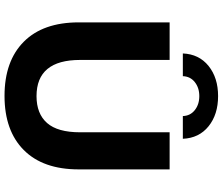

<svg xmlns="http://www.w3.org/2000/svg" viewBox="-86 -862 961 828"><g transform="rotate(90 394.0 -448.5)"><path d="M77 -308V-700H239V-314Q239 -126 395 -126Q471 -126 511 -171.5Q551 -217 551 -314V-700H711V-308Q711 -154 627.5 -71Q544 12 394 12Q244 12 160.5 -71Q77 -154 77 -308ZM395 -909Q474 -909 525 -868Q576 -827 579 -757H481Q480 -789 455.5 -808.5Q431 -828 395 -828Q359 -828 334.5 -808.5Q310 -789 309 -757H211Q214 -827 265 -868Q316 -909 395 -909Z"/></g></svg>

Font: Montserrat-Bold
Style: Bold
Weight: 700
Version: Version 7.200